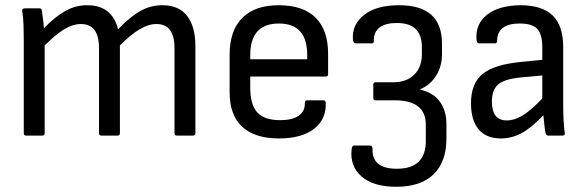

<svg xmlns="http://www.w3.org/2000/svg" viewBox="-20 -519 2247 735"><path d="M80 0Q71 0 71 -9V-366Q71 -395 70 -424Q69 -453 65 -476Q63 -487 75 -487H131Q139 -487 140 -480Q142 -464 144.5 -447Q147 -430 148 -411Q191 -455 230 -477Q269 -499 314 -499Q409 -499 432 -407Q477 -454 516.5 -476.5Q556 -499 602 -499Q664 -499 696 -458.5Q728 -418 728 -341V-9Q728 0 719 0H657Q648 0 648 -9V-335Q648 -427 579 -427Q548 -427 514.5 -407Q481 -387 439 -345V-9Q439 0 430 0H369Q359 0 359 -9V-335Q359 -427 290 -427Q259 -427 226 -407Q193 -387 151 -345V-9Q151 0 142 0Z M1048 11Q956 11 907.5 -33.5Q859 -78 859 -166V-309Q859 -402 907.5 -450.5Q956 -499 1047 -499Q1140 -499 1188 -451.5Q1236 -404 1236 -313V-235Q1236 -226 1227 -226H938V-183Q938 -118 965 -88.5Q992 -59 1052 -59Q1099 -59 1123.5 -76Q1148 -93 1147 -125Q1147 -135 1157 -135H1218Q1225 -135 1227 -127Q1230 -63 1182.5 -26Q1135 11 1048 11ZM938 -292H1156V-308Q1156 -429 1048 -429Q938 -429 938 -308Z M1497 196Q1409 196 1364 156.5Q1319 117 1326 53Q1327 38 1337 38H1397Q1406 38 1406 52Q1404 127 1499 127Q1610 127 1610 21V-42Q1610 -135 1491 -135H1418Q1409 -135 1409 -144V-195Q1409 -204 1418 -204H1485Q1536 -204 1565.5 -233Q1595 -262 1595 -311V-339Q1595 -431 1499 -431Q1456 -431 1433.5 -414Q1411 -397 1411 -366Q1413 -353 1403 -353H1342Q1332 -353 1331 -369Q1327 -425 1374 -462Q1421 -499 1508 -499Q1672 -499 1672 -352V-311Q1672 -266 1650 -230Q1628 -194 1588 -177V-176Q1640 -164 1664.5 -129Q1689 -94 1689 -44V11Q1689 100 1640 148Q1591 196 1497 196Z M1897 11Q1842 11 1812.5 -23.5Q1783 -58 1783 -124Q1783 -199 1827 -235.5Q1871 -272 1975 -282L2056 -290V-338Q2056 -388 2036.5 -408.5Q2017 -429 1970 -429Q1883 -429 1883 -362Q1883 -353 1875 -353H1814Q1805 -353 1804 -369Q1800 -428 1845 -463Q1890 -498 1972 -499Q2055 -499 2095.5 -460Q2136 -421 2136 -339V-120Q2136 -51 2142 -10Q2144 0 2133 0H2078Q2070 0 2068 -12Q2066 -21 2064 -40Q2062 -59 2060 -78Q2015 -30 1977 -9.5Q1939 11 1897 11ZM1863 -130Q1863 -58 1920 -58Q1949 -58 1980 -76.5Q2011 -95 2056 -142V-230L1977 -223Q1913 -217 1888 -196.5Q1863 -176 1863 -130Z"/></svg>

Font: Sofia Sans Semi Condensed
Style: Regular
Weight: 400
Designer: Botio Nikoltchev, Ani Petrova
Foundry: lettersoup
Version: Version 4.100; ttfautohint (v1.8.4.7-5d5b)